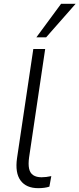

<svg xmlns="http://www.w3.org/2000/svg" viewBox="-20 -975 415 1003"><path d="M180 8Q117 8 87.5 -32Q58 -72 69 -149L154 -719H216L132 -153Q127 -117 132 -94Q137 -71 153.5 -60Q170 -49 197 -49Q209 -49 221.5 -50.5Q234 -52 248 -55L238 0Q226 4 211 6Q196 8 180 8ZM170 -780 299 -955H375L221 -780Z"/></svg>

Font: Nunitoga
Style: Light Italic
Weight: 300
Italic angle: -9°
Designer: Vernon Adams
Foundry: Vernon Adams
Version: Version 1.0